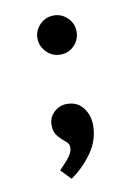

<svg xmlns="http://www.w3.org/2000/svg" viewBox="-69 -481 473 657"><g transform="rotate(-10 167.0 -152.5)"><path d="M163 -433Q191 -433 211 -413Q231 -393 231 -366Q231 -337 211.5 -317Q192 -297 163 -297Q135 -297 115 -317.5Q95 -338 95 -365Q95 -393 115 -413Q135 -433 163 -433ZM155 -127Q191 -127 211 -101Q231 -75 231 -40Q231 12 200 55.5Q169 99 127 128L93 93Q101 84 112.5 72.5Q124 61 132.5 47.5Q141 34 141 22Q141 8 128.5 -1.5Q116 -11 103.5 -25.5Q91 -40 91 -65Q91 -91 110 -109Q129 -127 155 -127Z"/></g></svg>

Font: Rosario Medium
Style: Regular
Weight: 500
Version: Version 1.201